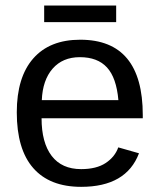

<svg xmlns="http://www.w3.org/2000/svg" viewBox="-20 -686 596 715"><path d="M134.8 -245.6Q134.8 -154.8 172.4 -105.5Q210 -56.2 282.2 -56.2Q339.4 -56.2 373.8 -79.1Q408.2 -102.1 420.4 -137.2L497.6 -115.2Q450.2 9.8 282.2 9.8Q165 9.8 103.8 -60.1Q42.5 -129.9 42.5 -267.6Q42.5 -398.4 103.8 -468.3Q165 -538.1 278.8 -538.1Q511.7 -538.1 511.7 -257.3V-245.6ZM420.9 -313Q413.6 -396.5 378.4 -434.8Q343.3 -473.1 277.3 -473.1Q213.4 -473.1 176 -430.4Q138.7 -387.7 135.7 -313ZM144.5 -665.5H412.6V-603.5H144.5Z"/></svg>

Font: Arimo Nerd Font
Style: Regular
Weight: 400
Designer: Steve Matteson
Foundry: Monotype Imaging Inc.
Version: Version 1.33;Nerd Fonts 3.2.1